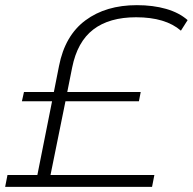

<svg xmlns="http://www.w3.org/2000/svg" viewBox="-42 -725 748 745"><path d="M238 -463 219 -368H504L497 -332H212L154 -46H557L548 0H-22L-13 -46H103L160 -332H43L51 -368H167L187 -469Q210 -587 289.5 -646Q369 -705 489 -705Q552 -705 602.5 -690.5Q653 -676 686 -647L660 -606Q600 -658 486 -658Q382 -658 320 -610.5Q258 -563 238 -463Z"/></svg>

Font: Idrija
Style: Italic
Weight: 300
Italic angle: -11.3°
Designer: Julieta Ulanovsky
Foundry: Julieta Ulanovsky
Version: Version 7.200